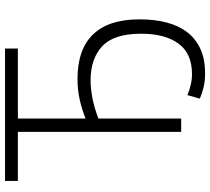

<svg xmlns="http://www.w3.org/2000/svg" viewBox="-56 -684 835 763"><g transform="rotate(-90 361.5 -302.5)"><path d="M24 -700H550V-649H272V-380Q310 -395 348 -403.5Q386 -412 429 -412Q547 -412 606.5 -350Q666 -288 666 -167V-163Q666 -105 653.5 -57.5Q641 -10 615 24Q589 58 548.5 76.5Q508 95 451 95Q419 95 394 88.5Q369 82 351 74L365 25Q385 33 406 38Q427 43 448 43Q531 43 570 -11Q609 -65 609 -158V-160Q609 -267 559.5 -313.5Q510 -360 424 -360Q392 -360 354.5 -353Q317 -346 272 -329V0H219V-649H24Z"/></g></svg>

Font: Tilda Sans Light
Style: Regular
Weight: 300
Designer: ParaType Ltd
Foundry: ParaType Ltd
Version: Version 1.009